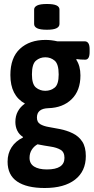

<svg xmlns="http://www.w3.org/2000/svg" viewBox="-20 -730 470 962"><path d="M204 212Q114 212 66 179.5Q18 147 18 80Q18 39 38 8Q58 -23 95 -41V-44Q76 -56 66.5 -75.5Q57 -95 57 -119Q57 -149 69.5 -172Q82 -195 105 -211Q32 -251 32 -354Q32 -441 80 -485.5Q128 -530 208 -530Q237 -530 267 -523H404Q429 -523 429 -484V-469Q429 -431 407 -431Q382 -431 364 -434L362 -431Q383 -400 383 -352Q383 -276 339 -233Q295 -190 222 -188Q165 -186 165 -141Q165 -118 181.5 -108Q198 -98 225 -93.5Q252 -89 282 -83Q316 -76 345.5 -61.5Q375 -47 392.5 -20Q410 7 410 52Q410 128 356 170Q302 212 204 212ZM207 -275Q234 -275 254 -291Q274 -307 274 -357Q274 -409 254 -426Q234 -443 207 -443Q180 -443 160 -426Q140 -409 140 -357Q140 -308 160 -291.5Q180 -275 207 -275ZM215 119Q303 119 303 61Q303 32 283.5 20.5Q264 9 233.5 4.5Q203 0 168 -7Q150 3 139 20.5Q128 38 128 61Q128 90 151 104.5Q174 119 215 119ZM215 -581Q181 -581 166 -588.5Q151 -596 151 -610V-682Q151 -695 166 -702.5Q181 -710 215 -710Q248 -710 263 -703Q278 -696 278 -682V-610Q278 -596 263 -588.5Q248 -581 215 -581Z"/></svg>

Font: Asap Condensed SemiBold
Style: Regular
Weight: 600
Width: 3
Designer: Pablo Cosgaya
Foundry: Omnibus-Type
Version: Version 3.001; ttfautohint (v1.8.4.7-5d5b)